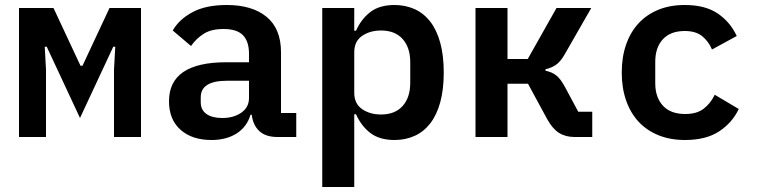

<svg xmlns="http://www.w3.org/2000/svg" viewBox="-20 -548 3040 768"><path d="M56 -516H194L302 -285H310L418 -516H544V0H436V-269L441 -361H433L300 -76L167 -361H159L164 -269V0H56Z M1090 0Q1043 0 1017.5 -23.5Q992 -47 987 -89H982Q968 -41 927 -14.5Q886 12 826 12Q748 12 702 -29Q656 -70 656 -143Q656 -299 885 -299H976V-333Q976 -382 952 -407Q928 -432 874 -432Q825 -432 795 -413Q765 -394 744 -364L671 -426Q695 -469 748.5 -498.5Q802 -528 887 -528Q989 -528 1046.5 -480.5Q1104 -433 1104 -339V-96H1165V0ZM869 -76Q915 -76 945.5 -97.5Q976 -119 976 -156V-225H888Q783 -225 783 -159V-139Q783 -108 806 -92Q829 -76 869 -76Z M1269 -516H1397V-425H1404Q1425 -472 1461.5 -500Q1498 -528 1558 -528Q1602 -528 1638.5 -511.5Q1675 -495 1701 -461.5Q1727 -428 1741 -377Q1755 -326 1755 -258Q1755 -190 1741 -139Q1727 -88 1701 -54.5Q1675 -21 1638.5 -4.5Q1602 12 1558 12Q1498 12 1461.5 -16Q1425 -44 1404 -91H1397V200H1269ZM1504 -90Q1560 -90 1590.5 -124Q1621 -158 1621 -217V-299Q1621 -358 1590.5 -392Q1560 -426 1504 -426Q1460 -426 1428.5 -404.5Q1397 -383 1397 -339V-177Q1397 -133 1428.5 -111.5Q1460 -90 1504 -90Z M1882 -516H2010V-312H2091L2206 -516H2345L2239 -331Q2222 -301 2203.5 -288.5Q2185 -276 2162 -271V-265Q2188 -260 2205.5 -246Q2223 -232 2241 -198L2293 -101H2349V0H2279Q2242 0 2216 -16.5Q2190 -33 2169 -71L2092 -213H2010V0H1882Z M2720 12Q2661 12 2614 -7Q2567 -26 2534.5 -61Q2502 -96 2484.5 -146Q2467 -196 2467 -258Q2467 -320 2484.5 -370Q2502 -420 2534.5 -455Q2567 -490 2613.5 -509Q2660 -528 2719 -528Q2801 -528 2851 -494Q2901 -460 2927 -404L2828 -350Q2814 -383 2788.5 -403.5Q2763 -424 2719 -424Q2662 -424 2631.5 -391Q2601 -358 2601 -301V-215Q2601 -159 2631.5 -125.5Q2662 -92 2721 -92Q2767 -92 2794.5 -113Q2822 -134 2839 -169L2935 -112Q2909 -57 2856.5 -22.5Q2804 12 2720 12Z"/></svg>

Font: IBM Plex Mono SemiBold
Style: Regular
Weight: 600
Monospace: yes
Designer: Mike Abbink, Paul van der Laan, Pieter van Rosmalen
Foundry: Bold Monday
Version: Version 2.3